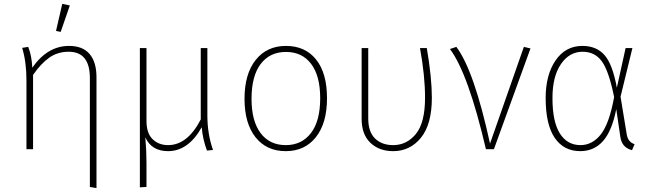

<svg xmlns="http://www.w3.org/2000/svg" viewBox="-20 -767 3343 987"><path d="M339 -739 292 -603 268 -608 300 -747ZM335 -531Q405 -531 440.5 -489.5Q476 -448 476 -370V200L442 194V-366Q442 -501 333 -501Q276 -501 233 -470.5Q190 -440 150 -382V0H116V-354Q116 -448 94 -521L125 -526Q143 -482 146 -419Q224 -531 335 -531Z M1075 4 1044 7Q1022 -51 1017 -113Q948 10 844 10Q759 10 727 -61Q733 7 733 69V194L699 196V-520H733V-146Q733 -82 764.5 -51.5Q796 -21 844 -21Q944 -21 1012 -153V-520H1046V-174Q1046 -78 1075 4Z M1450 -531Q1549 -531 1605 -461Q1661 -391 1661 -262Q1661 -134 1604 -62Q1547 10 1449 10Q1350 10 1293.5 -61.5Q1237 -133 1237 -259Q1237 -387 1294.5 -459Q1352 -531 1450 -531ZM1273 -259Q1273 -145 1319.5 -83Q1366 -21 1449 -21Q1531 -21 1578.5 -83Q1626 -145 1626 -262Q1626 -377 1579.5 -438.5Q1533 -500 1450 -500Q1367 -500 1320 -438Q1273 -376 1273 -259Z M2174 -520Q2200 -368 2200 -264Q2200 -128 2144 -59Q2088 10 2001 10Q1929 10 1884 -33Q1839 -76 1839 -156V-520H1873V-158Q1873 -89 1908 -55Q1943 -21 2001 -21Q2071 -21 2118 -78.5Q2165 -136 2165 -265Q2165 -377 2139 -520Z M2326 -526Q2417 -405 2499 -29L2673 -526L2707 -518L2519 0H2478Q2387 -390 2293 -515Z M2974 -531Q3046 -531 3087.5 -484Q3129 -437 3151 -316L3196 -520H3231L3170 -270L3202 -75Q3209 -36 3242 -26L3229 5Q3177 -8 3169 -63L3148 -206Q3126 -94 3080 -42Q3034 10 2963 10Q2878 10 2831.5 -58.5Q2785 -127 2785 -263Q2785 -382 2836 -456.5Q2887 -531 2974 -531ZM2975 -501Q2907 -501 2863.5 -437.5Q2820 -374 2820 -263Q2820 -141 2858 -81Q2896 -21 2964 -21Q3025 -21 3068.5 -76Q3112 -131 3137 -268Q3110 -402 3074 -451.5Q3038 -501 2975 -501Z"/></svg>

Font: Fira Sans UltraLight
Style: Regular
Weight: 200
Designer: Carrois Corporate & Edenspiekermann AG
Foundry: Carrois Corporate GbR & Edenspiekermann AG
Version: Version 4.106;PS 004.106;hotconv 1.0.70;makeotf.lib2.5.58329